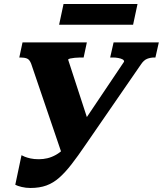

<svg xmlns="http://www.w3.org/2000/svg" viewBox="-20 -921 810 955"><path d="M405 -200Q367 -144 335.5 -103.5Q304 -63 274.5 -37Q245 -11 211 1.5Q177 14 131 14Q109 14 88 9Q67 4 56 -2L87 -149Q92 -146 103 -141.5Q114 -137 131.5 -133Q149 -129 173 -129Q195 -129 216 -134Q237 -139 258.5 -151Q280 -163 301 -184.5Q322 -206 345 -239L597 -614Q598 -621 590 -625.5Q582 -630 568.5 -632.5Q555 -635 542 -635H528L545 -710H770L753 -635H748Q729 -635 712 -628.5Q695 -622 680 -599ZM425 -299 293 -140 135 -604Q127 -625 114 -630Q101 -635 82 -635H76L92 -710H412L396 -635H379Q366 -635 352 -633.5Q338 -632 329 -630Q320 -628 319 -624ZM296 -901H664L642 -798H274Z"/></svg>

Font: Roboto Serif
Style: Bold Italic
Weight: 700
Italic angle: -10°
Designer: Greg Gazdowicz
Foundry: Commercial Type
Version: Version 1.008